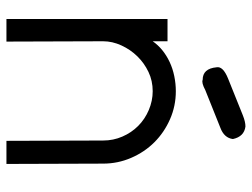

<svg xmlns="http://www.w3.org/2000/svg" viewBox="-113 -669 782 596"><g transform="rotate(90 278.0 -371.0)"><path d="M376.8 -664.1 259.6 -617.2Q236.9 -605.1 227.8 -609.1Q192.9 -609.1 188.9 -652Q184.8 -672.2 223.7 -687.9L337.9 -733.8Q358.1 -741.9 372.7 -741.9Q404 -737.9 411.6 -703Q408.1 -675.8 376.8 -664.1ZM416.2 -300Q416.2 -331.8 404 -359.8Q391.9 -387.9 371 -408.8Q350 -429.8 321.5 -441.9Q292.9 -454 263.1 -454Q230.8 -454 203.3 -440.9Q175.8 -427.8 154.8 -406.3Q133.8 -384.8 121 -356.8Q108.1 -328.8 108.1 -300L109.1 0H38.9V-500H108.1V-454Q119.2 -470.2 135.6 -483.6Q152 -497 172.5 -506.6Q192.9 -516.2 216.4 -521Q239.9 -525.8 263.1 -525.8Q309.1 -525.8 350 -507.8Q390.9 -489.9 421.5 -459.3Q452 -428.8 469.9 -387.4Q487.9 -346 487.9 -300L488.9 0H417.2Z"/></g></svg>

Font: Myanmar KatKuu
Style: Regular
Weight: 400
Designer: Khon Soe Zaw Thu
Foundry: MPUA
Version: Version 1.00 September 13, 2016, initial release